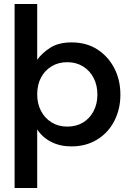

<svg xmlns="http://www.w3.org/2000/svg" viewBox="-20 -720 657 960"><path d="M53 220V-700H166V-421Q190 -455 231.5 -481.5Q273 -508 338 -508Q412 -508 466.5 -473Q521 -438 551.5 -379Q582 -320 582 -247Q582 -174 551.5 -115Q521 -56 465.5 -22Q410 12 337 12Q280 12 236 -10.5Q192 -33 166 -73V220ZM316 -87Q361 -87 394.5 -107Q428 -127 447.5 -163.5Q467 -200 467 -247Q467 -294 448 -330.5Q429 -367 395 -388Q361 -409 316 -409Q272 -409 238 -388.5Q204 -368 185 -332Q166 -296 166 -248Q166 -202 185 -165.5Q204 -129 238 -108Q272 -87 316 -87Z"/></svg>

Font: Rethink Sans SemiBold
Style: Regular
Weight: 600
Designer: The Rethink Sans project authors (Hans Thiessen). DM Sans designed by Colophon Foundry.
Foundry: Rethink Communications LLC
Version: Version 1.001